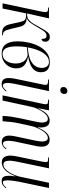

<svg xmlns="http://www.w3.org/2000/svg" viewBox="690 -1478 799 2218"><g transform="rotate(90 1089.0 -369.5)"><path d="M362 5Q318 5 294.5 -16Q271 -37 259 -92L235 -201Q228 -231 219.5 -246.5Q211 -262 192 -267.5Q173 -273 135 -273L79 0H19L112 -440Q116 -459 118 -472.5Q120 -486 120 -495Q120 -513 110.5 -519.5Q101 -526 81 -526H67L69 -536H193L136 -283Q169 -283 184.5 -288.5Q200 -294 214 -307Q236 -326 254.5 -357Q273 -388 298 -434Q329 -492 351.5 -519Q374 -546 407 -546Q437 -546 450 -530Q463 -514 463 -494Q463 -473 453.5 -462Q444 -451 430 -450Q430 -483 421.5 -495.5Q413 -508 394 -508Q377 -508 363.5 -499.5Q350 -491 335 -469.5Q320 -448 298 -409Q274 -365 246.5 -326Q219 -287 186 -279Q231 -278 255.5 -259Q280 -240 290 -197L315 -93Q329 -36 343.5 -20.5Q358 -5 378 -5H389L387 5Z M599 10Q526 10 492 -37.5Q458 -85 458 -173Q458 -235 472 -300Q486 -365 515.5 -421Q545 -477 590.5 -511.5Q636 -546 699 -546Q755 -546 785 -520.5Q815 -495 815 -444Q815 -397 789 -366.5Q763 -336 721.5 -319.5Q680 -303 632 -295Q690 -286 730 -255Q770 -224 770 -158Q770 -113 748.5 -74.5Q727 -36 689 -13Q651 10 599 10ZM562 -295Q640 -304 684 -327.5Q728 -351 746.5 -384Q765 -417 765 -454Q765 -489 747.5 -512.5Q730 -536 695 -536Q654 -536 620.5 -503.5Q587 -471 563.5 -415.5Q540 -360 528 -290ZM604 0Q657 0 685.5 -44.5Q714 -89 714 -152Q714 -199 694 -236.5Q674 -274 621 -290Q603 -290 575 -286Q547 -282 525 -280Q521 -256 518.5 -225Q516 -194 516 -166Q516 -83 536.5 -41.5Q557 0 604 0Z M1021 -667Q1007 -667 996.5 -675.5Q986 -684 986 -703Q986 -724 999 -736.5Q1012 -749 1031 -749Q1045 -749 1055.5 -740.5Q1066 -732 1066 -714Q1066 -692 1053 -679.5Q1040 -667 1021 -667ZM951 10Q882 10 882 -72Q882 -95 886.5 -125Q891 -155 899 -188L957 -466Q961 -484 961 -498Q961 -512 951 -519Q941 -526 911 -526H898L900 -536H1033L949 -141Q943 -111 941 -91Q939 -71 939 -59Q939 -34 945.5 -19Q952 -4 970 -4Q985 -4 999.5 -15.5Q1014 -27 1030 -46L1037 -39Q1018 -17 999 -3.5Q980 10 951 10Z M1621 9Q1582 9 1564.5 -14.5Q1547 -38 1547 -76Q1547 -102 1552.5 -130.5Q1558 -159 1563 -183L1596 -336Q1602 -366 1608.5 -399.5Q1615 -433 1615 -460Q1615 -484 1606 -503.5Q1597 -523 1574 -523Q1549 -523 1526 -502Q1503 -481 1484.5 -450Q1466 -419 1454 -388.5Q1442 -358 1438 -339L1406 -194Q1395 -142 1389.5 -97Q1384 -52 1381 0H1320Q1321 -52 1328.5 -101Q1336 -150 1347 -203L1376 -336Q1384 -374 1390 -404Q1396 -434 1396 -459Q1396 -481 1387 -502Q1378 -523 1353 -523Q1329 -523 1306 -502.5Q1283 -482 1264 -451Q1245 -420 1232 -389Q1219 -358 1215 -336L1142 0H1082L1177 -451Q1180 -465 1182.5 -477Q1185 -489 1185 -497Q1185 -515 1176 -520.5Q1167 -526 1142 -526H1131L1132 -536H1255L1230 -409H1232Q1266 -485 1301 -514.5Q1336 -544 1372 -544Q1418 -544 1435.5 -515.5Q1453 -487 1453 -444Q1453 -436 1452.5 -426.5Q1452 -417 1450 -407H1453Q1487 -483 1520 -513.5Q1553 -544 1594 -544Q1636 -544 1655.5 -518.5Q1675 -493 1675 -452Q1675 -421 1667.5 -388Q1660 -355 1655 -329L1615 -141Q1611 -121 1609 -101Q1607 -81 1607 -67Q1607 -40 1614 -22.5Q1621 -5 1642 -5Q1658 -5 1670.5 -15.5Q1683 -26 1699 -45L1705 -38Q1685 -13 1666 -2Q1647 9 1621 9Z M2074 10Q2034 10 2022.5 -12.5Q2011 -35 2011 -71Q2011 -84 2012.5 -103.5Q2014 -123 2018 -148H2016Q1985 -68 1945.5 -29.5Q1906 9 1858 9Q1814 9 1796 -19Q1778 -47 1778 -89Q1778 -117 1785.5 -156Q1793 -195 1800 -226L1840 -420Q1845 -445 1849.5 -468Q1854 -491 1854 -501Q1854 -516 1846 -521Q1838 -526 1813 -526H1798L1801 -536H1925L1858 -215Q1851 -183 1844 -144Q1837 -105 1837 -81Q1837 -10 1880 -10Q1907 -10 1930.5 -30Q1954 -50 1973 -81Q1992 -112 2004.5 -145Q2017 -178 2022 -203L2092 -536H2152L2079 -186Q2073 -154 2068.5 -119.5Q2064 -85 2064 -59Q2064 -34 2068 -19Q2072 -4 2090 -4Q2106 -4 2120.5 -15.5Q2135 -27 2148 -44L2154 -37Q2139 -18 2120.5 -4Q2102 10 2074 10Z"/></g></svg>

Font: Noto Serif Display ExtraCondensed Light
Style: Italic
Weight: 300
Width: 2
Italic angle: -12°
Designer: Monotype Design Team
Foundry: Monotype Imaging Inc.
Version: Version 2.009